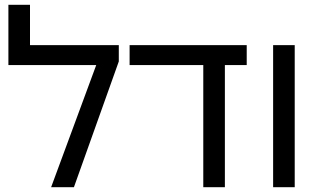

<svg xmlns="http://www.w3.org/2000/svg" viewBox="-20 -780 1333 800"><path d="M105 -592H475V-524L288 0H193L381 -509H15V-760H105Z M827 0V-544H917V0ZM520 -509V-592H1008V-509Z M1118 0V-592H1208V0Z"/></svg>

Font: Noto Sans Hebrew
Style: Regular
Weight: 400
Designer: Monotype Design Team
Foundry: Monotype Imaging Inc.
Version: Version 2.003